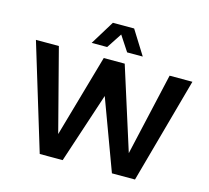

<svg xmlns="http://www.w3.org/2000/svg" viewBox="-134 -1159 1438 1318"><g transform="rotate(15 585.0 -500.0)"><path d="M514 -829 585 -937 656 -829H767L660 -1000H509L404 -829ZM1141 -750H979L846 -164L660 -750H511L344 -165L192 -750H29L257 0H420L585 -500L770 0H934Z"/></g></svg>

Font: Oakes Bold
Style: Regular
Weight: 700
Designer: Samuel Oakes
Foundry: Samuel Oakes
Version: Version 1.003;PS 001.003;hotconv 1.0.88;makeotf.lib2.5.64775